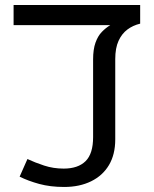

<svg xmlns="http://www.w3.org/2000/svg" viewBox="-20 -735 612 763"><path d="M235 8Q180 8 136 -4Q92 -16 58 -33L89 -103Q119 -89 155.5 -77Q192 -65 233 -65Q290 -65 320 -94.5Q350 -124 350 -190V-499Q350 -539 359.5 -565.5Q369 -592 384.5 -608Q400 -624 418 -635H34V-715H537V-641Q508 -634 486 -617.5Q464 -601 451 -572.5Q438 -544 438 -500V-181Q438 -121 413 -79Q388 -37 342 -14.5Q296 8 235 8Z"/></svg>

Font: lsinhala85
Style: Book
Weight: 400
Designer: Jelle Bosma - Monotype Design Team
Foundry: Monotype Imaging Inc.
Version: Version 2.003